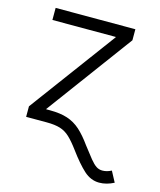

<svg xmlns="http://www.w3.org/2000/svg" viewBox="-109 -594 730 877"><g transform="rotate(15 256.0 -156.0)"><path d="M43.5 0V-49.8L344.7 -457V-458.5H44.9V-515.6H421.9V-463.4L123 -58.6V-57.1H140.6Q189.9 -57.1 223.9 -45.9Q257.8 -34.7 285.2 -10.3Q312.5 14.2 341.8 55.2Q368.2 89.8 384.5 109.9Q400.9 129.9 413.8 138.4Q426.8 147 442.9 147Q463.9 147 485.4 135.7L512.2 186Q477.5 204.1 442.9 204.1Q403.3 204.1 370.6 174.6Q337.9 145 295.9 87.9Q271 54.2 250.5 34.9Q230 15.6 204.8 7.8Q179.7 0 140.6 0Z"/></g></svg>

Font: Inter Display Light
Style: Regular
Weight: 300
Designer: Rasmus Andersson
Foundry: rsms
Version: Version 4.000;git-a52131595